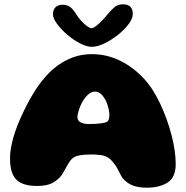

<svg xmlns="http://www.w3.org/2000/svg" viewBox="-20 -850 861 890"><path d="M659 20Q623.5 20 596 10Q568.5 0 547 -26Q542.5 -33.5 538.5 -41Q534.5 -48.5 530.8 -56.2Q527 -64 521.5 -73.5Q516 -83 507 -94Q496.5 -108.5 485 -116.8Q473.5 -125 459.5 -128.5Q453.5 -130.5 444.8 -131.5Q436 -132.5 425.5 -133.2Q415 -134 405 -134Q389.5 -134 373.2 -132.8Q357 -131.5 344 -129Q331 -126 322 -120.5Q313 -115 306 -105.5Q299.5 -97 293.2 -85.8Q287 -74.5 280.5 -62.8Q274 -51 266.5 -39Q250.5 -17.5 224.8 -2.8Q199 12 151 12Q109.5 12 81.5 0Q53.5 -12 40 -39.8Q26.5 -67.5 26.5 -114.5Q26.5 -144 33 -176.2Q39.5 -208.5 51 -241.8Q62.5 -275 76.8 -306.2Q91 -337.5 105.5 -365.5Q120 -393.5 133.5 -415.5Q147 -437.5 157 -451.5Q173.5 -475.5 197 -501.2Q220.5 -527 251.2 -549Q282 -571 320.5 -585Q359 -599 406 -599Q474 -599 535.5 -569.2Q597 -539.5 648 -484.5Q669 -462 688 -432.2Q707 -402.5 723.2 -367.8Q739.5 -333 752.8 -296Q766 -259 775.5 -222.2Q785 -185.5 789.8 -151.5Q794.5 -117.5 794.5 -89.5Q794.5 -28.5 757.5 -4.2Q720.5 20 659 20ZM471.5 -283Q481 -288 484 -295.8Q487 -303.5 487 -319Q487 -329 484.2 -341.8Q481.5 -354.5 477 -367.5Q472.5 -380.5 466.5 -390.5Q458 -406 446 -415.8Q434 -425.5 421.5 -425.5Q402 -425.5 386 -409.5Q370 -393.5 360 -374.5Q356.5 -368 352.8 -359.2Q349 -350.5 346 -341.2Q343 -332 341 -323.2Q339 -314.5 339 -307.5Q339 -290 354.5 -282.5Q370 -275 390 -275Q409 -275 424.2 -276Q439.5 -277 451.2 -278.8Q463 -280.5 471.5 -283ZM405 -633Q381.5 -633 350.8 -649Q320 -665 291.5 -689.5Q263 -714 244.2 -739.5Q225.5 -765 225.5 -783.5Q225.5 -805 237.5 -816.5Q249.5 -828 268.5 -828Q294 -828 308.5 -815Q323 -802 335.5 -780.5Q344 -767 357 -752.8Q370 -738.5 383 -729Q396 -719.5 404.5 -719.5Q413 -719.5 426.5 -730.2Q440 -741 454.5 -756Q469 -771 479.5 -784.5Q496 -804.5 511.2 -817.2Q526.5 -830 550.5 -830Q595.5 -830 595.5 -784.5Q595.5 -764 576 -738Q556.5 -712 526.2 -688Q496 -664 463.5 -648.5Q431 -633 405 -633Z"/></svg>

Font: Gluten Thin ExtraBold
Style: Regular
Weight: 800
Version: Version 1.300